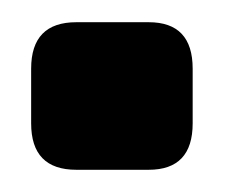

<svg xmlns="http://www.w3.org/2000/svg" viewBox="-20 -151 205 172"><path d="M152.6 -40.5V-89.5Q152.6 -131.1 113.2 -131.1H48.4Q7.9 -131.1 7.9 -89.5V-40.5Q7.9 1.1 48.4 1.1H113.2Q152.6 1.1 152.6 -40.5Z"/></svg>

Font: MM Bagan
Style: Regular
Weight: 400
Designer: Khon Soe Zaw Thu
Version: Version 1.00 July 10, 2016, initial release